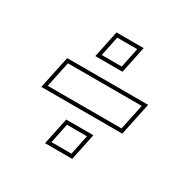

<svg xmlns="http://www.w3.org/2000/svg" viewBox="-111 -626 639 649"><g transform="rotate(30 209.0 -301.5)"><path d="M37.5 -238 64.5 -366H380.5L353.5 -238ZM54.5 -252H342.5L363.5 -352H75.5ZM143.5 -79.5 165.5 -184.5H271.5L249.5 -79.5ZM160.5 -93.5H238.5L254.5 -170.5H176.5ZM143.5 -419.5 165.5 -524.5H271.5L249.5 -419.5ZM160.5 -433.5H238.5L254.5 -510.5H176.5Z"/></g></svg>

Font: Tourney Condensed Thin
Style: Italic
Weight: 100
Width: 3
Italic angle: -12°
Designer: Tyler Finck
Foundry: Etcetera Type Co
Version: Version 1.010; ttfautohint (v1.8.3)